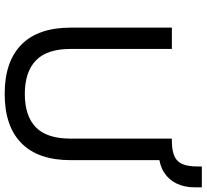

<svg xmlns="http://www.w3.org/2000/svg" viewBox="-51 -822 882 820"><g transform="rotate(90 390.0 -412.0)"><path d="M381 9Q243 9 170.5 -62.5Q98 -134 98 -273V-705H189V-273Q189 -171 238.5 -124Q288 -77 381 -77Q475 -77 523.5 -124Q572 -171 572 -273V-705H664V-273Q664 -134 591.5 -62.5Q519 9 381 9ZM642 -649 587 -685V-705Q627 -706 649.5 -717Q672 -728 681.5 -752Q691 -776 691 -815V-833H780V-801Q780 -759 764 -725.5Q748 -692 717 -672Q686 -652 642 -649Z"/></g></svg>

Font: Nunito Sans 7pt
Style: Regular
Weight: 400
Designer: Vernon Adams
Foundry: Vernon Adams
Version: Version 3.101;gftools[0.9.27]